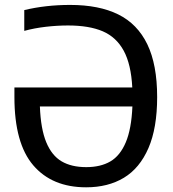

<svg xmlns="http://www.w3.org/2000/svg" viewBox="-20 -770 719 799"><path d="M634 -366Q634 -237.5 597.8 -153.8Q561.5 -70 495.5 -30.2Q429.5 9.5 338.5 9.5Q197 9.5 118.5 -82Q40 -173.5 40 -366V-406H530.5Q525.5 -502.5 494.8 -559Q464 -615.5 407.5 -639.8Q351 -664 263 -664Q218 -664 170.5 -658.5Q123 -653 81 -641.5V-728Q170 -749.5 272 -749.5Q392 -749.5 472 -710Q552 -670.5 593 -585.8Q634 -501 634 -366ZM531 -327H146Q149.5 -233.5 172.5 -178Q195.5 -122.5 236.5 -98.5Q277.5 -74.5 339 -74.5Q398.5 -74.5 439.2 -98.2Q480 -122 503.5 -177.8Q527 -233.5 531 -327Z"/></svg>

Font: Encode Sans Semi Condensed Medium
Style: Regular
Weight: 500
Width: 4
Designer: Multiple Designers
Foundry: Impallari Type
Version: Version 2.000